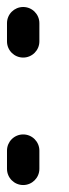

<svg xmlns="http://www.w3.org/2000/svg" viewBox="-20 -529 196 549"><path d="M46.3 0.1C71.8 0.1 92.6 -20.6 92.6 -46.2V-98.3C92.6 -123.9 71.9 -144.6 46.3 -144.6C20.7 -144.6 0 -123.9 0 -98.3V-46.2C0 -20.6 20.7 0.1 46.3 0.1ZM46.3 -364.4C71.8 -364.4 92.6 -385.1 92.6 -410.6V-462.7C92.6 -488.3 71.9 -509 46.3 -509C20.7 -509 0 -488.3 0 -462.8V-410.7C0 -385.1 20.7 -364.4 46.3 -364.4Z"/></svg>

Font: Cactron
Style: Regular
Weight: 400
Version: Version 1.0